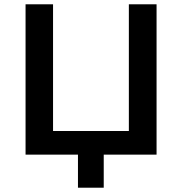

<svg xmlns="http://www.w3.org/2000/svg" viewBox="-20 -720 847 894"><path d="M709 0H463V154H343V0H99V-700H227V-110H580V-700H709Z"/></svg>

Font: Montserrat Alternates SemiBold
Style: Regular
Weight: 600
Designer: Julieta Ulanovsky
Foundry: Julieta Ulanovsky
Version: Version 7.200